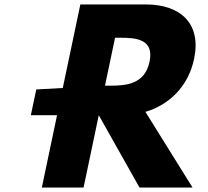

<svg xmlns="http://www.w3.org/2000/svg" viewBox="-20 -845 938 865"><path d="M453 -459 498.4 -675H520.4C591.4 -675 675.4 -670 653.7 -567C632.1 -464 546 -459 475 -459ZM342 -825 262.8 -448.6 143.4 -442 119 -326H237L168.5 0H356.5L425 -326L608.5 0H847.5L635.2 -341C742.9 -373 828.4 -456 854.5 -580C888.5 -742 790 -825 637 -825Z"/></svg>

Font: Hussar
Style: BdOblTwo
Weight: 700
Foundry: Cannot Into Space Fonts
Version: Version 2.00